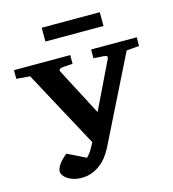

<svg xmlns="http://www.w3.org/2000/svg" viewBox="-126 -966 979 1085"><g transform="rotate(-15 364.0 -423.0)"><path d="M648.9 -613.8 401.9 -117.2Q388.2 -89.4 370.1 -64.9Q352.1 -40.5 329.1 -22.7Q306.2 -4.9 278.3 5.6Q250.5 16.1 216.8 16.1Q190.9 16.1 170.4 9.5Q149.9 2.9 135.5 -6.8Q121.1 -16.6 113.5 -28.6Q106 -40.5 106 -50.8Q106 -58.1 109.9 -68.4Q113.8 -78.6 121.6 -90.3Q129.4 -102.1 141.4 -114.3Q153.3 -126.5 168.9 -138.2L275.9 -85.9Q294.4 -104.5 305.4 -124Q316.4 -143.6 327.1 -163.1L84 -613.8L4.9 -620.1V-670.9H334V-620.1Q322.8 -619.1 312.5 -618.4Q302.2 -617.7 293.9 -617.2Q284.7 -616.2 275.9 -616.2Q260.3 -614.3 256.1 -608.4Q252 -602.5 255.9 -595.2L399.9 -319.8L533.2 -595.2Q537.6 -603.5 534.9 -608.9Q532.2 -614.3 514.2 -616.2Q504.9 -616.2 495.1 -617.2Q486.8 -617.7 476.3 -618.4Q465.8 -619.1 456.1 -620.1V-670.9H723.1V-620.1ZM218.3 -781.2V-861.8H558.1V-781.2Z"/></g></svg>

Font: Charis SIL CyrE
Style: Bold
Weight: 700
Foundry: SIL International
Version: Version 5.000